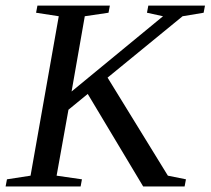

<svg xmlns="http://www.w3.org/2000/svg" viewBox="-32 -675 762 695"><path d="M710 -654.8 705.1 -628.9 628.9 -616.2 357.4 -394 575.7 -39.1 641.1 -25.9 636.2 0H486.3L285.6 -335L215.8 -277.8L172.9 -39.1L264.6 -25.9L259.8 0H-11.7L-6.8 -25.9L78.6 -39.1L180.7 -616.2L98.6 -628.9L103.5 -654.8H365.7L360.8 -628.9L274.9 -616.2L227.1 -343.8L558.1 -616.2L500 -628.9L504.9 -654.8Z"/></svg>

Font: Tinos
Style: Italic
Weight: 400
Italic angle: -16.333°
Designer: Steve Matteson
Foundry: Monotype Imaging Inc.
Version: Version 1.32